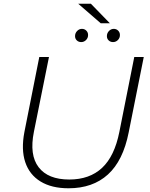

<svg xmlns="http://www.w3.org/2000/svg" viewBox="-20 -1006 808 1031"><path d="M348 5Q257 5 197.5 -31.5Q138 -68 115.5 -135.5Q93 -203 111 -297L191 -700H243L162 -298Q137 -174 187.5 -108Q238 -42 352 -42Q461 -42 528 -104.5Q595 -167 621 -298L701 -700H752L671 -295Q641 -143 559.5 -69Q478 5 348 5ZM587 -780Q573 -780 563.5 -789Q554 -798 554 -812Q554 -828 565 -839.5Q576 -851 591 -851Q605 -851 614.5 -841.5Q624 -832 624 -818Q624 -802 613 -791Q602 -780 587 -780ZM416 -780Q402 -780 392.5 -789Q383 -798 383 -812Q383 -828 394 -839.5Q405 -851 420 -851Q434 -851 443.5 -841.5Q453 -832 453 -818Q453 -802 442 -791Q431 -780 416 -780ZM521 -881 400 -986H468L570 -881Z"/></svg>

Font: Montserrat Thin Light
Style: Italic
Weight: 300
Italic angle: -11.3°
Version: Version 9.000